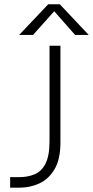

<svg xmlns="http://www.w3.org/2000/svg" viewBox="-20 -860 426 880"><path d="M201 -840.5 68 -700H131.5L228.5 -808.5L324 -700H386.5L254 -840.5ZM26.5 -48V0H73Q117 0 159.2 -18.8Q201.5 -37.5 229.2 -83Q257 -128.5 257 -208V-650.5H207V-214Q207 -146.5 188.8 -110.5Q170.5 -74.5 138.8 -61.2Q107 -48 67 -48Z"/></svg>

Font: Overused Grotesk Light
Style: Regular
Weight: 300
Designer: RandomMaerks
Version: Version 0.005